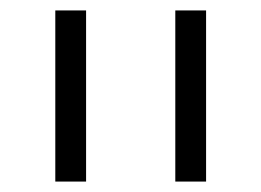

<svg xmlns="http://www.w3.org/2000/svg" viewBox="-20 -622 501 368"><path d="M316 -602H375V-274H316ZM86 -602H145V-274H86Z"/></svg>

Font: IBM Plex Sans Hebrew Light
Style: Regular
Weight: 300
Designer: Mike Abbink, Paul van der Laan, Pieter van Rosmalen, Yanek Iontef
Foundry: Bold Monday
Version: Version 1.2